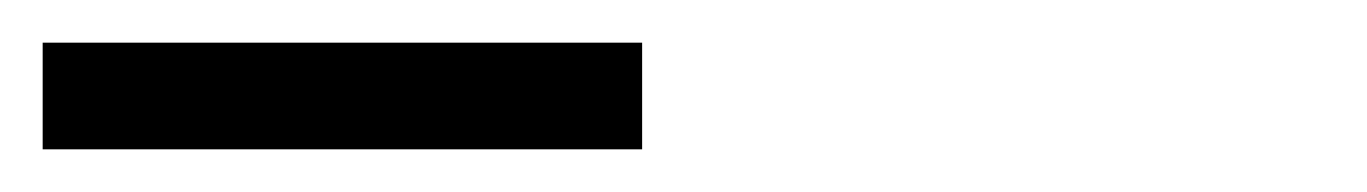

<svg xmlns="http://www.w3.org/2000/svg" viewBox="-21 -640 641 90"><path d="M-1 -570V-620H280V-570Z"/></svg>

Font: Sulphur Point
Style: Regular
Weight: 400
Designer: Noponies / Dale Sattler
Foundry: Noponies
Version: Version 1.000; ttfautohint (v1.8)